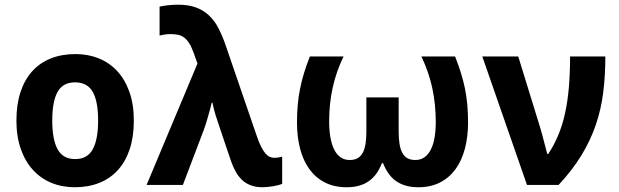

<svg xmlns="http://www.w3.org/2000/svg" viewBox="-20 -786 2632 816"><path d="M202.1 -273.9Q202.1 -192.4 225.1 -151.1Q248 -109.9 299.8 -109.9Q351.1 -109.9 374 -151.4Q397 -192.9 397 -273.9Q397 -355.5 374 -395.8Q351.1 -436 298.8 -436Q247.6 -436 224.9 -395.8Q202.1 -355.5 202.1 -273.9ZM548.8 -273.9Q548.8 -205.6 531.5 -152.8Q514.2 -100.1 481.7 -64Q449.2 -27.8 402.6 -9Q356 9.8 297.9 9.8Q243.7 9.8 198.2 -9Q152.8 -27.8 119.9 -64Q86.9 -100.1 68.4 -152.8Q49.8 -205.6 49.8 -273.9Q49.8 -341.8 67.1 -394.5Q84.5 -447.3 116.9 -483.2Q149.4 -519 195.8 -537.6Q242.2 -556.2 300.8 -556.2Q355 -556.2 400.4 -537.6Q445.8 -519 478.8 -483.2Q511.7 -447.3 530.3 -394.5Q548.8 -341.8 548.8 -273.9Z M603 0 819.3 -516.1 803.2 -561Q793.9 -586.9 783.9 -602.5Q773.9 -618.2 762.2 -626.7Q750.5 -635.3 736.3 -638.2Q722.2 -641.1 704.1 -641.1Q691.4 -641.1 679.2 -639.2Q667 -637.2 658.2 -634.8V-757.8Q664.6 -759.3 674.1 -761Q683.6 -762.7 694.3 -763.7Q705.1 -764.6 715.8 -765.4Q726.6 -766.1 735.4 -766.1Q780.3 -766.1 812.5 -754.4Q844.7 -742.7 868.4 -720.2Q892.1 -697.8 908.9 -665.3Q925.8 -632.8 939.9 -590.8L1069.3 -213.9Q1079.6 -182.6 1089.4 -163.3Q1099.1 -144 1108.6 -133.3Q1118.2 -122.6 1127.4 -118.9Q1136.7 -115.2 1147 -115.2Q1153.8 -115.2 1162.4 -116.5Q1170.9 -117.7 1179.2 -120.1V-4.9Q1173.3 -2 1163.3 0.7Q1153.3 3.4 1141.6 5.4Q1129.9 7.3 1117.9 8.5Q1106 9.8 1097.2 9.8Q1068.4 9.8 1046.9 2Q1025.4 -5.9 1009.5 -20.5Q993.7 -35.2 982.2 -55.7Q970.7 -76.2 961.9 -101.1L917 -233.9Q905.8 -266.1 896.7 -295.2Q887.7 -324.2 883.3 -349.1H879.9Q876.5 -335.9 872.6 -321.3Q868.7 -306.6 864.5 -292Q860.4 -277.3 856 -263.2Q851.6 -249 847.2 -236.8L757.3 0Z M1758.3 9.8Q1727.5 9.8 1703.6 2.7Q1679.7 -4.4 1661.4 -17.8Q1643.1 -31.2 1630.1 -50.3Q1617.2 -69.3 1607.9 -92.8H1603Q1594.2 -69.3 1581.1 -50.3Q1567.9 -31.2 1549.8 -17.8Q1531.7 -4.4 1507.8 2.7Q1483.9 9.8 1453.1 9.8Q1400.4 9.8 1360.8 -10.5Q1321.3 -30.8 1294.9 -67.1Q1268.6 -103.5 1255.4 -154.1Q1242.2 -204.6 1242.2 -265.1Q1242.2 -305.2 1245.4 -340.6Q1248.5 -376 1255.4 -409.7Q1262.2 -443.4 1272.5 -476.8Q1282.7 -510.3 1296.9 -545.9H1439.9Q1408.2 -479.5 1393.6 -412.1Q1378.9 -344.7 1378.9 -270Q1378.9 -233.4 1384 -203.4Q1389.2 -173.3 1399.7 -151.6Q1410.2 -129.9 1426.8 -117.9Q1443.4 -106 1466.3 -106Q1486.8 -106 1500.5 -114Q1514.2 -122.1 1522.2 -137.7Q1530.3 -153.3 1533.7 -176Q1537.1 -198.7 1537.1 -228V-372.1H1674.3V-228Q1674.3 -198.7 1677.7 -176Q1681.2 -153.3 1689.2 -137.7Q1697.3 -122.1 1710.9 -114Q1724.6 -106 1745.1 -106Q1768.1 -106 1784.4 -117.9Q1800.8 -129.9 1811.5 -151.4Q1822.3 -172.9 1827.1 -202.6Q1832 -232.4 1832 -268.1Q1832 -342.3 1817.4 -410.9Q1802.7 -479.5 1771 -545.9H1914.1Q1928.2 -510.3 1938.7 -476.8Q1949.2 -443.4 1956.1 -409.7Q1962.9 -376 1966.1 -340.6Q1969.2 -305.2 1969.2 -265.1Q1969.2 -204.6 1955.8 -154.1Q1942.4 -103.5 1916 -67.1Q1889.6 -30.8 1850.1 -10.5Q1810.5 9.8 1758.3 9.8Z M2029.8 -545.9H2182.6L2275.9 -243.2Q2279.3 -231.9 2283.4 -216.8Q2287.6 -201.7 2291.5 -186.3Q2295.4 -170.9 2299.3 -156.5Q2303.2 -142.1 2305.7 -131.8H2310.1Q2335 -169.4 2352.8 -212.2Q2370.6 -254.9 2381.6 -305.2Q2392.6 -355.5 2397.7 -415Q2402.8 -474.6 2402.8 -545.9H2552.7Q2552.7 -464.8 2543.7 -393.1Q2534.7 -321.3 2512 -254.9Q2489.3 -188.5 2450.9 -125.7Q2412.6 -63 2354 0H2219.7Z"/></svg>

Font: Droid Sans
Style: Bold
Weight: 700
Foundry: Ascender Corporation
Version: Version 1.00 build 112